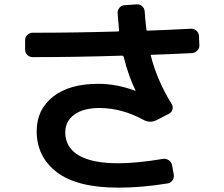

<svg xmlns="http://www.w3.org/2000/svg" viewBox="-20 -822 1040 892"><path d="M131.8 -556.6Q117.2 -556.6 106.9 -566.9Q96.7 -577.1 96.7 -591.8V-634.8Q96.7 -649.4 106.9 -659.7Q117.2 -669.9 131.8 -669.9Q330.1 -669.9 529.3 -675.8Q533.2 -675.8 533.2 -680.7Q530.3 -709 526.4 -759.8Q525.4 -774.4 534.7 -785.6Q543.9 -796.9 558.6 -797.9L615.2 -801.8Q629.9 -802.7 640.6 -793Q651.4 -783.2 652.3 -767.6Q654.3 -733.4 660.2 -684.6Q660.2 -679.7 665 -679.7Q733.4 -681.6 867.2 -688.5Q881.8 -689.5 892.6 -679.7Q903.3 -669.9 904.3 -655.3L906.2 -612.3Q907.2 -597.7 896.5 -586.9Q885.7 -576.2 871.1 -575.2Q747.1 -569.3 684.6 -567.4Q678.7 -567.4 680.7 -563.5Q709 -450.2 777.3 -338.9Q785.2 -327.1 781.2 -313Q777.3 -298.8 763.7 -293L707 -263.7Q675.8 -248 643.6 -266.6Q546.9 -319.3 443.4 -320.3Q367.2 -320.3 325.2 -289.6Q283.2 -258.8 283.2 -207Q283.2 -137.7 345.2 -100.6Q407.2 -63.5 530.3 -63.5Q616.2 -63.5 738.3 -84Q752 -85.9 764.2 -77.6Q776.4 -69.3 779.3 -54.7L787.1 -11.7Q790 2 781.7 15.1Q773.4 28.3 757.8 30.3Q637.7 49.8 530.3 49.8Q337.9 49.8 244.1 -22Q150.4 -93.8 150.4 -212.9Q150.4 -312.5 226.1 -372.6Q301.8 -432.6 436.5 -432.6Q522.5 -432.6 607.4 -400.4H609.4V-402.3Q577.1 -467.8 554.7 -557.6Q552.7 -562.5 548.8 -563.5Q338.9 -556.6 131.8 -556.6Z"/></svg>

Font: Rounded-L Mgen+ 1mn bold
Style: Bold
Weight: 700
Designer: [Source Han Sans]
Ryoko NISHIZUKA  (kana & ideographs); Paul D. Hunt (Latin, Greek & Cyrillic); Wenlong ZHANG  (bopomofo
Version: Version 1.059.20150602